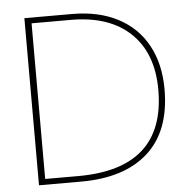

<svg xmlns="http://www.w3.org/2000/svg" viewBox="-51 -750 798 800"><g transform="rotate(-5 348.0 -349.5)"><path d="M80 -699H279Q390 -699 470.5 -657Q551 -615 593.5 -537Q636 -459 636 -353Q636 -179 537 -89.5Q438 0 257 0H80ZM246 -24Q610 -24 610 -353Q610 -506 521.5 -590.5Q433 -675 272 -675H108V-24Z"/></g></svg>

Font: Prompt Thin
Style: Regular
Weight: 250
Designer: Katatrad Team
Foundry: CadsonDemak
Version: Version 1.001